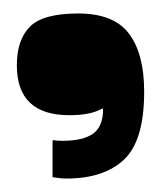

<svg xmlns="http://www.w3.org/2000/svg" viewBox="-20 -115 241 285"><path d="M59 93Q65 94 73 94Q103 94 118 83.5Q133 73 133 47L132 46Q115 56 83 56Q5 56 5 -18Q5 -56 24.5 -75.5Q44 -95 96 -95Q149 -95 171.5 -65Q194 -35 194 21Q194 94 164 122Q134 150 79 150Q74 150 69 149.5Q64 149 58 148V94Z"/></svg>

Font: Bakbak One
Style: Regular
Weight: 400
Designer: Saumya Kishore and Sanchit Sawaria
Foundry: A Good Feeling
Version: Version 1.003; ttfautohint (v1.8.3)